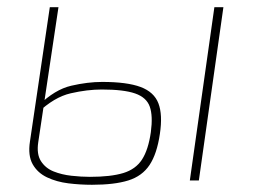

<svg xmlns="http://www.w3.org/2000/svg" viewBox="-20 -500 705 532"><path d="M142 -480 86 -106Q81 -73 93.5 -53.5Q106 -34 128.5 -25Q151 -16 178 -13Q205 -10 229 -10Q287 -10 321.5 -20.5Q356 -31 373.5 -58Q391 -85 398 -134Q404 -179 395 -204.5Q386 -230 354.5 -241Q323 -252 262 -252Q222 -252 176 -241.5Q130 -231 84 -187L87 -208Q132 -252 177.5 -262.5Q223 -273 263 -273Q332 -273 369.5 -259Q407 -245 419 -213.5Q431 -182 423 -129Q415 -74 394.5 -43Q374 -12 335.5 0Q297 12 235 12Q202 12 169.5 8Q137 4 110.5 -8.5Q84 -21 70.5 -45Q57 -69 63 -108L118 -480ZM599 -480 531 0H506L574 -480Z"/></svg>

Font: Exo 2 Thin
Style: Italic
Weight: 250
Italic angle: -8°
Designer: Natanael Gama
Foundry: Natanael Gama
Version: Version 2.010